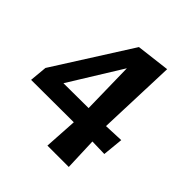

<svg xmlns="http://www.w3.org/2000/svg" viewBox="-177 -767 890 890"><g transform="rotate(45 268.0 -321.5)"><path d="M10 -248 248 -623 413 -643 399 -256 495 -260 485 -159 405 -161 411 0H271L281 -163L2 -162ZM278 -514 119 -257 283 -258Z"/></g></svg>

Font: Acme
Style: Regular
Weight: 400
Designer: Juan Pablo del Peral
Foundry: Juan Pablo del Peral
Version: Version 1.002